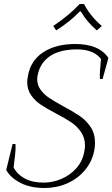

<svg xmlns="http://www.w3.org/2000/svg" viewBox="-20 -930 562 960"><path d="M246 -800Q329 -856 378 -910H400Q431 -850 489 -800L464 -778Q413 -822 384 -873H379Q333 -824 261 -778ZM11 -80 43 -210H57L58 -197Q58 -166 48 -93Q66 -58 104 -37.5Q142 -17 198 -17Q243 -17 286 -35Q329 -53 360 -87Q391 -121 401 -168Q405 -192 405 -202Q405 -241 385 -270Q365 -299 336 -318.5Q307 -338 259 -363Q212 -388 183.5 -407Q155 -426 135.5 -454Q116 -482 116 -520Q116 -529 120 -553Q135 -630 198 -670Q261 -710 356 -710Q476 -710 522 -640L493 -535H480Q479 -540 479 -554Q479 -572 485 -635Q448 -683 366 -683Q279 -683 230 -649.5Q181 -616 169 -557Q166 -545 166 -534Q166 -504 183.5 -480.5Q201 -457 226.5 -440Q252 -423 296 -399Q348 -371 379.5 -349.5Q411 -328 433 -295Q455 -262 455 -216Q455 -195 451 -176Q440 -121 404 -78.5Q368 -36 315.5 -13Q263 10 203 10Q132 10 82.5 -15.5Q33 -41 11 -80Z"/></svg>

Font: Trirong ExtraLight
Style: Italic
Weight: 275
Italic angle: -12°
Designer: Katatrad Team
Foundry: CadsonDemak
Version: Version 1.003